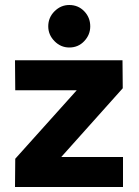

<svg xmlns="http://www.w3.org/2000/svg" viewBox="-20 -749 556 768"><path d="M40 -1 41 -114 287 -388H41L40 -508H470L471 -396L225 -121H472V-1ZM257.2 -559Q223 -559 198 -584.4Q173 -609.8 173 -643.6Q173 -679 198.2 -704Q223.4 -729 257 -729Q292.8 -729 316.9 -704Q341 -679 341 -643.6Q341 -609.8 316.9 -584.4Q292.9 -559 257.2 -559Z"/></svg>

Font: Inclusive Sans
Style: Regular
Weight: 400
Designer: Olivia King
Foundry: Olivia King
Version: Version 2.004